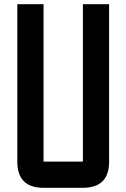

<svg xmlns="http://www.w3.org/2000/svg" viewBox="-20 -895 602 915"><path d="M62.5 -875H187.5V-125H375V-875H500V-125Q500 0 375 0H187.5Q62.5 0 62.5 -125Z"/></svg>

Font: Oldtimer
Style: Regular
Weight: 400
Designer: GGBotNet
Foundry: GGBotNet
Version: 1.00